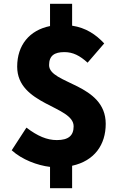

<svg xmlns="http://www.w3.org/2000/svg" viewBox="-20 -872 649 1017"><path d="M532 -642C488 -689 435 -725 362 -736V-852H245V-734C136 -712 71 -633 71 -519C71 -315 370 -312 370 -203C370 -154 343 -130 281 -130C229 -130 179 -151 120 -196L42 -76C97 -26 178 4 245 12V125H362V6C481 -20 540 -106 540 -216C540 -431 240 -426 240 -527C240 -577 268 -596 321 -596C367 -596 403 -577 444 -540Z"/></svg>

Font: Noto Sans CJK Black
Style: Bold
Weight: 900
Designer: Ryoko NISHIZUKA (kana & ideographs); Paul D. Hunt (Latin, Greek & Cyrillic); Wenlong ZHANG (bopomofo); Sandoll Communica
Foundry: Adobe Systems Incorporated
Version: Version 1.000;PS 1;hotconv 1.0.78;makeotf.lib2.5.61930